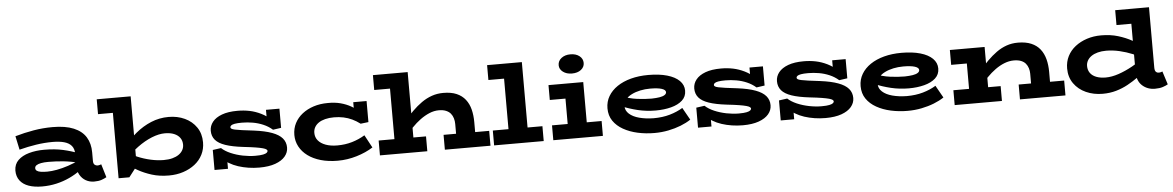

<svg xmlns="http://www.w3.org/2000/svg" viewBox="-35 -1168 9987 1635"><g transform="rotate(-5 4959.0 -351.0)"><path d="M720 10Q681 10 649 -8Q617 -26 598 -59.5Q579 -93 579 -138V-238Q579 -282 557.5 -308Q536 -334 495 -345.5Q454 -357 396 -357Q327 -357 255 -346Q183 -335 110 -316L85 -433Q165 -456 244.5 -469.5Q324 -483 407 -483Q516 -483 586.5 -453.5Q657 -424 690.5 -369.5Q724 -315 724 -239V-166Q724 -143 735 -133.5Q746 -124 759 -124Q769 -124 777.5 -126.5Q786 -129 792 -131L826 -18Q809 -8 783.5 1Q758 10 720 10ZM275 13Q209 13 160.5 -4Q112 -21 85.5 -56Q59 -91 59 -142Q60 -196 95 -230Q130 -264 188.5 -280.5Q247 -297 317 -297Q409 -297 480 -281Q551 -265 611 -241V-159Q538 -178 473.5 -184.5Q409 -191 345 -191Q308 -191 282 -186Q256 -181 242.5 -171.5Q229 -162 229 -147Q229 -133 240.5 -124.5Q252 -116 275 -112.5Q298 -109 329 -109Q365 -109 411.5 -117.5Q458 -126 509.5 -143Q561 -160 611 -185L608 -97Q564 -64 510.5 -39Q457 -14 398 -0.5Q339 13 275 13Z M802 -559V-686H1074V-559ZM1398 -483Q1474 -483 1536 -454Q1598 -425 1635 -371Q1672 -317 1672 -242Q1672 -185 1648 -137.5Q1624 -90 1581 -56.5Q1538 -23 1481.5 -4.5Q1425 14 1359 14Q1278 14 1213 -6.5Q1148 -27 1097.5 -55.5Q1047 -84 1009 -109V-217Q1050 -192 1103 -169.5Q1156 -147 1214 -134Q1272 -121 1326 -121Q1368 -121 1400 -129.5Q1432 -138 1454.5 -153.5Q1477 -169 1489 -190.5Q1501 -212 1501 -237Q1501 -271 1483.5 -295.5Q1466 -320 1433.5 -333.5Q1401 -347 1354 -347Q1303 -347 1242 -322.5Q1181 -298 1119 -252.5Q1057 -207 1004 -145V-257Q1054 -322 1115.5 -373Q1177 -424 1248 -453.5Q1319 -483 1398 -483ZM929 0V-686H1092V-92L1021 0Z M2131 14Q2084 14 2038.5 7Q1993 0 1951.5 -13.5Q1910 -27 1874.5 -48.5Q1839 -70 1811 -100L1864 -117V1H1749V-170L1820 -180Q1850 -152 1897.5 -131.5Q1945 -111 2000 -100Q2055 -89 2106 -89Q2150 -89 2173 -94Q2196 -99 2204.5 -106.5Q2213 -114 2213 -122Q2213 -128 2205 -134.5Q2197 -141 2175.5 -147Q2154 -153 2114.5 -159.5Q2075 -166 2011 -173Q1917 -184 1858.5 -204Q1800 -224 1773 -256Q1746 -288 1746 -334Q1746 -376 1773 -410Q1800 -444 1853.5 -464Q1907 -484 1987 -484Q2041 -484 2090 -474Q2139 -464 2187 -440.5Q2235 -417 2282 -375L2230 -349V-471H2345V-307L2275 -297Q2241 -327 2198 -345.5Q2155 -364 2108.5 -372Q2062 -380 2017 -380Q1977 -380 1955 -376Q1933 -372 1924 -365Q1915 -358 1915 -349Q1915 -342 1923 -336.5Q1931 -331 1952 -326.5Q1973 -322 2012 -316.5Q2051 -311 2112 -304Q2206 -292 2265.5 -270Q2325 -248 2353 -215Q2381 -182 2381 -136Q2381 -94 2352.5 -60Q2324 -26 2268.5 -6Q2213 14 2131 14Z M2802 14Q2722 14 2657.5 -4.5Q2593 -23 2547 -57Q2501 -91 2476.5 -137Q2452 -183 2452 -236Q2452 -292 2475.5 -337Q2499 -382 2540.5 -414.5Q2582 -447 2637.5 -465Q2693 -483 2759 -483Q2819 -484 2868 -471Q2917 -458 2958 -434.5Q2999 -411 3031 -379L2976 -374V-471H3090V-291L3023 -283Q2990 -308 2955 -324.5Q2920 -341 2882 -349Q2844 -357 2801 -357Q2759 -357 2725.5 -348.5Q2692 -340 2669.5 -324.5Q2647 -309 2635 -287.5Q2623 -266 2623 -239Q2623 -202 2645.5 -174.5Q2668 -147 2710 -131.5Q2752 -116 2809 -116Q2877 -116 2936 -133.5Q2995 -151 3046 -182L3105 -73Q3044 -34 2964 -10Q2884 14 2802 14Z M3825 0V-211Q3825 -236 3818 -259.5Q3811 -283 3796.5 -300.5Q3782 -318 3757 -328.5Q3732 -339 3696 -339Q3655 -339 3614.5 -322Q3574 -305 3536 -277Q3498 -249 3464 -213.5Q3430 -178 3402 -141V-268Q3440 -314 3479 -353Q3518 -392 3560 -421.5Q3602 -451 3648 -467Q3694 -483 3746 -483Q3814 -483 3860 -463Q3906 -443 3934.5 -406.5Q3963 -370 3975.5 -320.5Q3988 -271 3988 -212V0ZM3163 0V-127H3568V0ZM3718 0V-127H4108V0ZM3460 -686V0H3298V-559H3163V-686Z M4273 -44V-686H4436V-44ZM4139 0V-127H4563V0ZM4139 -559V-686H4424V-559Z M4779 -44V-471H4942V-44ZM4645 0V-127H5069V0ZM4645 -344V-471H4896V-344ZM4853 -552Q4807 -552 4776.5 -575Q4746 -598 4746 -632Q4746 -669 4776.5 -692.5Q4807 -716 4853 -716Q4901 -716 4930.5 -692.5Q4960 -669 4960 -633Q4960 -598 4930.5 -575Q4901 -552 4853 -552Z M5509 14Q5435 14 5366.5 -1Q5298 -16 5244 -46.5Q5190 -77 5159 -122.5Q5128 -168 5128 -230Q5128 -287 5155.5 -333.5Q5183 -380 5232.5 -413.5Q5282 -447 5349.5 -465Q5417 -483 5499 -483Q5592 -483 5659.5 -463.5Q5727 -444 5763.5 -408Q5800 -372 5800 -323Q5800 -272 5764 -239.5Q5728 -207 5668 -191.5Q5608 -176 5537 -176Q5457 -176 5384 -193.5Q5311 -211 5245 -239V-327Q5319 -297 5386.5 -288.5Q5454 -280 5511 -280Q5550 -281 5578 -285.5Q5606 -290 5621.5 -300Q5637 -310 5637 -324Q5637 -344 5603 -355Q5569 -366 5504 -366Q5460 -366 5419.5 -357.5Q5379 -349 5346 -332.5Q5313 -316 5293.5 -292Q5274 -268 5274 -236Q5274 -198 5305 -170Q5336 -142 5390 -127.5Q5444 -113 5512 -112Q5589 -112 5651.5 -130Q5714 -148 5763 -178L5822 -73Q5785 -48 5735.5 -28.5Q5686 -9 5628.5 2.5Q5571 14 5509 14Z M6264 14Q6217 14 6171.5 7Q6126 0 6084.5 -13.5Q6043 -27 6007.5 -48.5Q5972 -70 5944 -100L5997 -117V1H5882V-170L5953 -180Q5983 -152 6030.5 -131.5Q6078 -111 6133 -100Q6188 -89 6239 -89Q6283 -89 6306 -94Q6329 -99 6337.5 -106.5Q6346 -114 6346 -122Q6346 -128 6338 -134.5Q6330 -141 6308.5 -147Q6287 -153 6247.5 -159.5Q6208 -166 6144 -173Q6050 -184 5991.5 -204Q5933 -224 5906 -256Q5879 -288 5879 -334Q5879 -376 5906 -410Q5933 -444 5986.5 -464Q6040 -484 6120 -484Q6174 -484 6223 -474Q6272 -464 6320 -440.5Q6368 -417 6415 -375L6363 -349V-471H6478V-307L6408 -297Q6374 -327 6331 -345.5Q6288 -364 6241.5 -372Q6195 -380 6150 -380Q6110 -380 6088 -376Q6066 -372 6057 -365Q6048 -358 6048 -349Q6048 -342 6056 -336.5Q6064 -331 6085 -326.5Q6106 -322 6145 -316.5Q6184 -311 6245 -304Q6339 -292 6398.5 -270Q6458 -248 6486 -215Q6514 -182 6514 -136Q6514 -94 6485.5 -60Q6457 -26 6401.5 -6Q6346 14 6264 14Z M6971 14Q6924 14 6878.5 7Q6833 0 6791.5 -13.5Q6750 -27 6714.5 -48.5Q6679 -70 6651 -100L6704 -117V1H6589V-170L6660 -180Q6690 -152 6737.5 -131.5Q6785 -111 6840 -100Q6895 -89 6946 -89Q6990 -89 7013 -94Q7036 -99 7044.5 -106.5Q7053 -114 7053 -122Q7053 -128 7045 -134.5Q7037 -141 7015.5 -147Q6994 -153 6954.5 -159.5Q6915 -166 6851 -173Q6757 -184 6698.5 -204Q6640 -224 6613 -256Q6586 -288 6586 -334Q6586 -376 6613 -410Q6640 -444 6693.5 -464Q6747 -484 6827 -484Q6881 -484 6930 -474Q6979 -464 7027 -440.5Q7075 -417 7122 -375L7070 -349V-471H7185V-307L7115 -297Q7081 -327 7038 -345.5Q6995 -364 6948.5 -372Q6902 -380 6857 -380Q6817 -380 6795 -376Q6773 -372 6764 -365Q6755 -358 6755 -349Q6755 -342 6763 -336.5Q6771 -331 6792 -326.5Q6813 -322 6852 -316.5Q6891 -311 6952 -304Q7046 -292 7105.5 -270Q7165 -248 7193 -215Q7221 -182 7221 -136Q7221 -94 7192.5 -60Q7164 -26 7108.5 -6Q7053 14 6971 14Z M7673 14Q7599 14 7530.5 -1Q7462 -16 7408 -46.5Q7354 -77 7323 -122.5Q7292 -168 7292 -230Q7292 -287 7319.5 -333.5Q7347 -380 7396.5 -413.5Q7446 -447 7513.5 -465Q7581 -483 7663 -483Q7756 -483 7823.5 -463.5Q7891 -444 7927.5 -408Q7964 -372 7964 -323Q7964 -272 7928 -239.5Q7892 -207 7832 -191.5Q7772 -176 7701 -176Q7621 -176 7548 -193.5Q7475 -211 7409 -239V-327Q7483 -297 7550.5 -288.5Q7618 -280 7675 -280Q7714 -281 7742 -285.5Q7770 -290 7785.5 -300Q7801 -310 7801 -324Q7801 -344 7767 -355Q7733 -366 7668 -366Q7624 -366 7583.5 -357.5Q7543 -349 7510 -332.5Q7477 -316 7457.5 -292Q7438 -268 7438 -236Q7438 -198 7469 -170Q7500 -142 7554 -127.5Q7608 -113 7676 -112Q7753 -112 7815.5 -130Q7878 -148 7927 -178L7986 -73Q7949 -48 7899.5 -28.5Q7850 -9 7792.5 2.5Q7735 14 7673 14Z M8740 0V-211Q8740 -235 8733 -257.5Q8726 -280 8711.5 -297.5Q8697 -315 8672 -325Q8647 -335 8611 -335Q8570 -335 8529.5 -319Q8489 -303 8451 -275.5Q8413 -248 8379 -213Q8345 -178 8317 -141V-268Q8355 -314 8394 -353Q8433 -392 8474 -421.5Q8515 -451 8560.5 -467Q8606 -483 8658 -483Q8725 -483 8772 -463Q8819 -443 8847.5 -406.5Q8876 -370 8889 -320.5Q8902 -271 8902 -212V0ZM8076 0V-127H8480V0ZM8210 0V-471H8373V0ZM8076 -344V-471H8333V-344ZM8634 0V-127H9023V0Z M9341 14Q9263 14 9198.5 -15Q9134 -44 9095.5 -98.5Q9057 -153 9057 -227Q9057 -285 9081 -332Q9105 -379 9148 -412.5Q9191 -446 9247.5 -464.5Q9304 -483 9369 -483Q9450 -483 9515 -463Q9580 -443 9631 -414.5Q9682 -386 9718 -360V-252Q9679 -278 9626 -300Q9573 -322 9515 -335.5Q9457 -349 9401 -349Q9361 -349 9329 -340.5Q9297 -332 9274.5 -316.5Q9252 -301 9240 -279.5Q9228 -258 9228 -233Q9228 -199 9245.5 -174Q9263 -149 9297 -135.5Q9331 -122 9378 -122Q9430 -122 9489 -142Q9548 -162 9608.5 -195.5Q9669 -229 9725 -269V-157Q9687 -128 9645 -98Q9603 -68 9556.5 -42.5Q9510 -17 9456.5 -1.5Q9403 14 9341 14ZM9788 10Q9724 10 9679.5 -30Q9635 -70 9635 -147V-686H9797V-171Q9797 -144 9807 -134Q9817 -124 9831 -124Q9842 -124 9850 -126.5Q9858 -129 9863 -131L9899 -18Q9882 -8 9855 1Q9828 10 9788 10ZM9508 -559V-686H9774V-559Z"/></g></svg>

Font: BioRhyme SemiExpanded ExtraBold
Style: Regular
Weight: 800
Width: 6
Designer: Aoife Mooney
Foundry: Aoife Mooney Type
Version: Version 1.600;gftools[0.9.33]